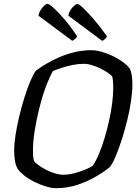

<svg xmlns="http://www.w3.org/2000/svg" viewBox="-20 -982 719 1002"><path d="M274 0Q248 0 217.5 -9.5Q187 -19 158 -33.5Q129 -48 106.5 -66Q84 -84 73 -100Q63 -116 58.5 -140Q54 -164 54 -195Q54 -231 61 -277Q68 -323 80 -373Q92 -423 106.5 -470Q121 -517 136.5 -554Q152 -591 166 -612Q188 -629 219 -647.5Q250 -666 287.5 -682.5Q325 -699 368 -709.5Q411 -720 457 -720Q481 -720 511 -711.5Q541 -703 570 -689Q599 -675 622.5 -657.5Q646 -640 658 -623Q665 -608 668 -586.5Q671 -565 671 -541Q671 -504 664 -456Q657 -408 644.5 -356.5Q632 -305 616.5 -256.5Q601 -208 585 -169.5Q569 -131 554 -111Q527 -88 483 -62Q439 -36 385.5 -18Q332 0 274 0ZM308 -70Q339 -70 370.5 -78.5Q402 -87 427.5 -98Q453 -109 464 -117Q481 -142 496.5 -179Q512 -216 525.5 -261Q539 -306 549.5 -353Q560 -400 565.5 -444.5Q571 -489 571 -525Q571 -539 570 -553.5Q569 -568 567 -579Q565 -586 549.5 -597.5Q534 -609 511.5 -621Q489 -633 463.5 -641Q438 -649 417 -649Q389 -649 359.5 -643Q330 -637 303.5 -628.5Q277 -620 256 -611Q237 -577 218 -525.5Q199 -474 184.5 -415Q170 -356 161 -299.5Q152 -243 152 -198Q152 -181 153 -167.5Q154 -154 157 -143Q164 -132 181.5 -119.5Q199 -107 221.5 -95.5Q244 -84 267 -77Q290 -70 308 -70ZM513 -769 337 -900Q339 -916 348 -930Q357 -944 368 -953Q379 -962 384 -962Q391 -962 413.5 -941Q436 -920 468.5 -882.5Q501 -845 538 -793Q537 -787 528.5 -779Q520 -771 513 -769ZM357 -769 181 -900Q183 -915 191.5 -929Q200 -943 210.5 -952.5Q221 -962 228 -962Q236 -962 260.5 -940Q285 -918 317.5 -880Q350 -842 382 -793Q381 -788 373 -780Q365 -772 357 -769Z"/></svg>

Font: Texturina 12pt Medium
Style: Italic
Weight: 500
Italic angle: -11°
Designer: Guillermo Torres Carreño
Foundry: Omnibus-Type
Version: Version 1.002